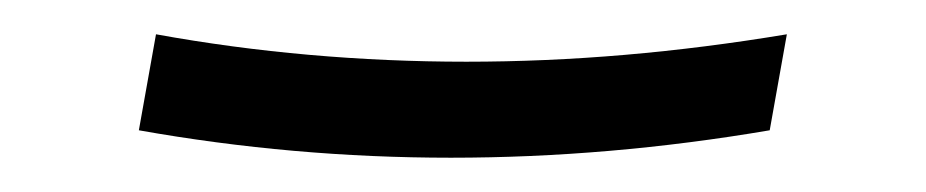

<svg xmlns="http://www.w3.org/2000/svg" viewBox="-20 -388 540 112"><path d="M243 -296Q197 -296 151.5 -300Q106 -304 61 -312L71 -368Q115 -360 160.5 -356Q206 -352 252 -352Q298 -352 344.5 -356Q391 -360 439 -368L429 -312Q382 -304 335.5 -300Q289 -296 243 -296Z"/></svg>

Font: Iosevka Term Curly Light
Style: Italic
Weight: 300
Italic angle: -9°
Designer: Belleve Invis
Foundry: Belleve Invis
Version: Version 32.3.0